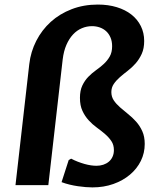

<svg xmlns="http://www.w3.org/2000/svg" viewBox="-20 -812 695 842"><path d="M479.5 -153.8Q479.5 -176.8 468.5 -193.1Q457.5 -209.5 440.9 -223.9Q424.3 -238.3 405 -252.2Q385.7 -266.1 369.1 -284.2Q352.5 -302.2 341.6 -325.7Q330.6 -349.1 330.6 -382.8Q330.6 -415 341.1 -437Q351.6 -459 367.2 -475.1Q382.8 -491.2 401.1 -504.2Q419.4 -517.1 435.1 -531.5Q450.7 -545.9 461.2 -564.2Q471.7 -582.5 471.7 -609.4Q471.7 -630.9 464.6 -647.5Q457.5 -664.1 445.6 -675Q433.6 -686 417.5 -691.7Q401.4 -697.3 383.3 -697.3Q360.4 -697.3 338.9 -688.2Q317.4 -679.2 300.3 -660.9Q283.2 -642.6 271.2 -615.2Q259.3 -587.9 254.9 -551.3L191.9 0H47.9L108.4 -530.8Q114.7 -585.4 139.2 -633.1Q163.6 -680.7 202.6 -716.1Q241.7 -751.5 294.2 -771.7Q346.7 -792 409.2 -792Q454.6 -792 492.2 -780.5Q529.8 -769 556.4 -748Q583 -727.1 597.7 -697.5Q612.3 -668 612.3 -632.3Q612.3 -599.6 601.6 -575.9Q590.8 -552.2 575 -534.2Q559.1 -516.1 540.3 -501.7Q521.5 -487.3 505.6 -473.4Q489.7 -459.5 479 -443.8Q468.3 -428.2 468.3 -408.2Q468.3 -387.7 479 -371.8Q489.7 -356 506.1 -341.6Q522.5 -327.1 541.5 -312Q560.5 -296.9 576.9 -278.6Q593.3 -260.3 604 -236.6Q614.7 -212.9 614.7 -180.7Q614.7 -141.1 597.7 -106.4Q580.6 -71.8 549.8 -45.9Q519 -20 477.1 -5.1Q435.1 9.8 385.3 9.8Q372.1 9.8 355.7 8.5Q339.4 7.3 321.5 4.6Q303.7 2 285.4 -2.4Q267.1 -6.8 250 -13.2L281.2 -109.9L292 -116.2Q305.7 -108.9 320.8 -103Q335.9 -97.2 350.6 -93Q365.2 -88.9 378.7 -86.9Q392.1 -85 402.8 -85Q418.9 -85 432.9 -89.6Q446.8 -94.2 457.3 -103Q467.8 -111.8 473.6 -124.8Q479.5 -137.7 479.5 -153.8Z"/></svg>

Font: Proza Libre
Style: SemiBold Italic
Weight: 600
Designer: Jasper de Waard
Foundry: Jasper de Waard
Version: Version 1.000; ttfautohint (v1.4.1.8-43bc)